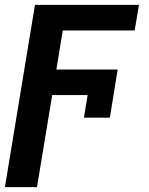

<svg xmlns="http://www.w3.org/2000/svg" viewBox="-29 -566 613 789"><path d="M454.6 -280.3 422.4 -82.5H315.9L331.1 -175.3H185.5L123 203.1H-8.8L114.7 -545.9H542L524.4 -440.9H229L202.6 -280.3Z"/></svg>

Font: Inter Semi Bold
Style: Italic
Weight: 600
Italic angle: -9.39999°
Designer: Rasmus Andersson
Foundry: rsms
Version: Version 4.000;git-3c8e0fc